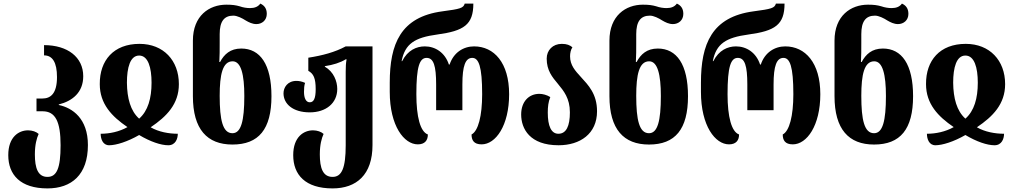

<svg xmlns="http://www.w3.org/2000/svg" viewBox="-20 -794 5646 1068"><path d="M244 254C378 254 469 178 469 13C469 -135 383 -194 307 -210V-213C383 -232 443 -280 443 -370C443 -476 356 -543 225 -543V-486C272 -486 297 -447 297 -365C297 -274 262 -246 216 -246H183V-175H217C288 -175 317 -118 317 14C317 141 296 190 244 190C191 190 174 141 174 65C174 11 184 -25 195 -49C182 -61 160 -69 136 -69C85 -69 26 -33 26 69C26 178 93 254 244 254Z M587 14C626 14 690 -6 754 -43C816 -6 875 14 916 14C956 14 969 -22 969 -50C919 -50 863 -60 818 -86C907 -146 975 -215 975 -326C975 -458 889 -550 756 -550C612 -550 534 -458 535 -326C535 -216 602 -146 689 -87C643 -61 589 -50 540 -50C540 -21 552 14 587 14ZM754 -134C706 -177 687 -247 686 -334C686 -418 704 -485 754 -485C804 -485 823 -418 823 -334C823 -247 803 -177 754 -134Z M1273 10C1419 10 1490 -75 1490 -259C1490 -436 1427 -524 1322 -524C1261 -524 1227 -492 1204 -449H1200C1202 -479 1202 -521 1202 -557V-604C1202 -674 1226 -707 1278 -707C1299 -707 1327 -693 1347 -680C1364 -670 1384 -660 1406 -660C1437 -660 1464 -681 1464 -717C1464 -749 1448 -765 1428 -774C1416 -757 1397 -749 1371 -749C1353 -749 1333 -752 1313 -759C1292 -765 1273 -768 1239 -768C1144 -768 1053 -707 1053 -568V-259C1053 -75 1132 10 1273 10ZM1273 -53C1219 -53 1202 -126 1202 -261C1202 -379 1218 -453 1274 -453C1321 -453 1339 -379 1339 -260C1339 -121 1321 -53 1273 -53Z M1830 254C1963 254 2052 178 2052 13V-536H1903C1844 -504 1773 -485 1695 -473V-400C1724 -384 1736 -359 1736 -298C1736 -246 1725 -225 1703 -225C1681 -225 1671 -250 1671 -283C1671 -300 1672 -319 1677 -333C1660 -341 1643 -344 1629 -344C1579 -344 1557 -307 1557 -275C1557 -216 1609 -169 1703 -169C1793 -169 1856 -220 1856 -299C1856 -342 1836 -395 1787 -423V-426C1833 -433 1872 -445 1903 -464H1908C1904 -444 1903 -423 1903 -395V14C1903 141 1881 190 1830 190C1776 190 1759 141 1759 65C1759 11 1769 -25 1780 -49C1767 -61 1745 -69 1721 -69C1670 -69 1611 -33 1611 69C1611 178 1678 254 1830 254Z M2304 9C2342 9 2360 -12 2360 -46C2318 -61 2296 -144 2296 -270C2296 -424 2314 -472 2353 -472C2392 -472 2406 -428 2406 -324V-181H2552V-324C2552 -428 2569 -472 2607 -472C2643 -472 2662 -424 2662 -270C2662 -149 2640 -65 2603 -46C2603 -15 2615 9 2659 9C2737 9 2812 -95 2812 -270C2812 -445 2728 -536 2617 -536C2558 -536 2503 -502 2481 -435H2477C2455 -502 2401 -536 2343 -536C2297 -536 2248 -515 2217 -454H2214C2233 -551 2287 -585 2412 -602C2560 -622 2613 -656 2613 -774H2565C2558 -749 2540 -744 2441 -731C2208 -700 2148 -549 2148 -334V-283C2148 -93 2228 9 2304 9Z M3087 14C3207 14 3301 -50 3301 -175C3301 -272 3252 -321 3211 -366C3180 -400 3151 -431 3151 -481C3151 -498 3155 -518 3164 -531C3150 -543 3133 -550 3105 -550C3055 -550 3021 -515 3021 -468C3021 -402 3052 -365 3083 -328C3116 -288 3150 -247 3150 -169C3150 -93 3130 -50 3086 -50C3046 -50 3027 -93 3027 -168C3027 -199 3030 -228 3041 -254C3022 -266 2999 -272 2980 -272C2922 -272 2879 -229 2879 -157C2879 -78 2927 14 3087 14Z M3590 10C3736 10 3807 -75 3807 -259C3807 -436 3744 -524 3639 -524C3578 -524 3544 -492 3521 -449H3517C3519 -479 3519 -521 3519 -557V-604C3519 -674 3543 -707 3595 -707C3616 -707 3644 -693 3664 -680C3681 -670 3701 -660 3723 -660C3754 -660 3781 -681 3781 -717C3781 -749 3765 -765 3745 -774C3733 -757 3714 -749 3688 -749C3670 -749 3650 -752 3630 -759C3609 -765 3590 -768 3556 -768C3461 -768 3370 -707 3370 -568V-259C3370 -75 3449 10 3590 10ZM3590 -53C3536 -53 3519 -126 3519 -261C3519 -379 3535 -453 3591 -453C3638 -453 3656 -379 3656 -260C3656 -121 3638 -53 3590 -53Z M4035 9C4073 9 4091 -12 4091 -46C4049 -61 4027 -144 4027 -270C4027 -424 4045 -472 4084 -472C4123 -472 4137 -428 4137 -324V-181H4283V-324C4283 -428 4300 -472 4338 -472C4374 -472 4393 -424 4393 -270C4393 -149 4371 -65 4334 -46C4334 -15 4346 9 4390 9C4468 9 4543 -95 4543 -270C4543 -445 4459 -536 4348 -536C4289 -536 4234 -502 4212 -435H4208C4186 -502 4132 -536 4074 -536C4028 -536 3979 -515 3948 -454H3945C3964 -551 4018 -585 4143 -602C4291 -622 4344 -656 4344 -774H4296C4289 -749 4271 -744 4172 -731C3939 -700 3879 -549 3879 -334V-283C3879 -93 3959 9 4035 9Z M4842 10C4988 10 5059 -75 5059 -259C5059 -436 4996 -524 4891 -524C4830 -524 4796 -492 4773 -449H4769C4771 -479 4771 -521 4771 -557V-604C4771 -674 4795 -707 4847 -707C4868 -707 4896 -693 4916 -680C4933 -670 4953 -660 4975 -660C5006 -660 5033 -681 5033 -717C5033 -749 5017 -765 4997 -774C4985 -757 4966 -749 4940 -749C4922 -749 4902 -752 4882 -759C4861 -765 4842 -768 4808 -768C4713 -768 4622 -707 4622 -568V-259C4622 -75 4701 10 4842 10ZM4842 -53C4788 -53 4771 -126 4771 -261C4771 -379 4787 -453 4843 -453C4890 -453 4908 -379 4908 -260C4908 -121 4890 -53 4842 -53Z M5183 14C5222 14 5286 -6 5350 -43C5412 -6 5471 14 5512 14C5552 14 5565 -22 5565 -50C5515 -50 5459 -60 5414 -86C5503 -146 5571 -215 5571 -326C5571 -458 5485 -550 5352 -550C5208 -550 5130 -458 5131 -326C5131 -216 5198 -146 5285 -87C5239 -61 5185 -50 5136 -50C5136 -21 5148 14 5183 14ZM5350 -134C5302 -177 5283 -247 5282 -334C5282 -418 5300 -485 5350 -485C5400 -485 5419 -418 5419 -334C5419 -247 5399 -177 5350 -134Z"/></svg>

Font: Noto Serif Georgian ExtraCondensed ExtraBold
Style: Regular
Weight: 800
Width: 2
Designer: Monotype Design Team, Akaki Razmadze
Foundry: Google LLC
Version: Version 2.003